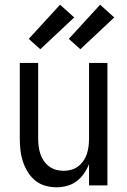

<svg xmlns="http://www.w3.org/2000/svg" viewBox="-20 -787 540 815"><path d="M220 8Q195 8 171 1Q147 -6 128.5 -21.5Q110 -37 97 -58.5Q84 -80 76.5 -103.5Q69 -127 66.5 -151.5Q64 -176 64 -200V-520H142V-200Q142 -183 144 -166.5Q146 -150 151 -134.5Q156 -119 165.5 -105Q175 -91 188 -81Q201 -71 217 -66.5Q233 -62 250 -62Q267 -62 283 -66.5Q299 -71 312 -81Q325 -91 334.5 -105Q344 -119 349 -134.5Q354 -150 356 -166.5Q358 -183 358 -200V-520H436V0H358V-91Q350 -70 337 -51Q324 -32 305.5 -18Q287 -4 264.5 2Q242 8 220 8ZM321 -578 272 -622 405 -767 465 -713ZM151 -578 102 -622 235 -767 295 -713Z"/></svg>

Font: Zed Mono
Style: Regular
Weight: 400
Monospace: yes
Designer: Belleve Invis
Foundry: Belleve Invis
Version: Version 1.0.0; ttfautohint (v1.8.4)